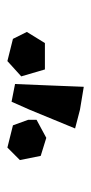

<svg xmlns="http://www.w3.org/2000/svg" viewBox="122 -990 255 540"><g transform="rotate(90 250.0 -720.5)"><path d="M224.6 -828.1 220.7 -729.5 216.8 -634.8 266.6 -625 289.1 -675.8 341.8 -803.7 289.1 -817.4ZM317.4 -671.9 333 -628.9 395.5 -613.3 430.7 -648.4 418.9 -707 368.2 -722.7 317.4 -695.3ZM70.3 -668 89.8 -628.9 152.3 -613.3 195.3 -652.3 175.8 -718.8H101.6Z"/></g></svg>

Font: MaokenAssortedSans-TC
Style: Regular
Weight: 500
Version: Version 0.83